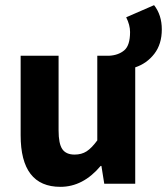

<svg xmlns="http://www.w3.org/2000/svg" viewBox="-20 -712 647 744"><path d="M214 12Q60 12 60 -188V-496H207V-207Q207 -155 221.5 -134Q236 -113 269 -113Q296 -113 315.5 -125.5Q335 -138 357 -168V-496H403Q439 -498 461.5 -517Q484 -536 484 -588Q484 -615 469 -645L577 -692Q607 -654 607 -598Q607 -541 578 -503.5Q549 -466 504 -451V0H384L373 -69H370Q302 12 214 12Z"/></svg>

Font: Toshiba Sans
Style: Bold
Weight: 700
Designer: Paul D. Hunt
Foundry: Toshiba Corporation
Version: Version 2.020;PS 2.0;hotconv 1.0.86;makeotf.lib2.5.63406